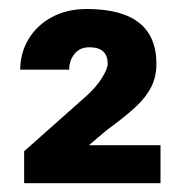

<svg xmlns="http://www.w3.org/2000/svg" viewBox="-20 -737 415 431"><path d="M340.3 -411.1V-325.7H34.2V-397.5L173.3 -521Q195.8 -541 208.7 -561.8Q221.7 -582.5 221.7 -593.8Q221.7 -630.9 180.7 -630.9Q159.2 -630.9 147.2 -616Q135.3 -601.1 135.3 -580.6H25.4Q25.4 -617.7 43.9 -648.9Q62.5 -680.2 96.4 -698.5Q130.4 -716.8 174.8 -716.8Q331.1 -716.8 331.1 -593.8Q331.1 -564.9 319.6 -542Q308.1 -519 284.9 -497.3Q261.7 -475.6 218.8 -444.3L179.7 -411.1Z"/></svg>

Font: Mardoto Black
Style: Regular
Weight: 900
Designer: Christian Robertson, Vahan Hovhannisyan
Foundry: Google
Version: Version 1.000